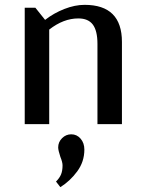

<svg xmlns="http://www.w3.org/2000/svg" viewBox="-20 -512 595 792"><path d="M483 -339V0H382V-331Q382 -385 363 -410.5Q344 -436 303 -436Q242 -436 183 -390V0H82V-480H126L166 -430Q202 -458 245.5 -475Q289 -492 329 -492Q483 -492 483 -339ZM328 105Q328 155 298.5 195Q269 235 229 260L211 237Q226 222 232 207Q238 192 238 170Q238 157 229 135Q220 108 220 96Q220 74 236 58Q252 42 274 42Q297 42 312.5 60Q328 78 328 105Z"/></svg>

Font: Arya
Style: Regular
Weight: 400
Designer: Eduardo Rodriguez Tunni, Modular Infotech
Foundry: Eduardo Rodriguez Tunni, Modular Infotech
Version: Version 1.002